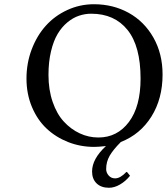

<svg xmlns="http://www.w3.org/2000/svg" viewBox="-20 -678 781 899"><path d="M588.9 145Q568.4 170.4 542 185.8Q515.6 201.2 490.2 201.2Q453.6 201.2 432.4 180.7Q411.1 160.2 411.1 125Q411.1 65.9 476.1 5.9Q439.9 9.8 420.9 9.8Q356.4 9.8 298.8 -12.9Q241.2 -35.6 198 -76.2Q154.8 -116.7 129.4 -177.5Q104 -238.3 104 -310.1Q104 -382.3 128.4 -446.8Q152.8 -511.2 194.6 -557.6Q236.3 -604 295.2 -631.1Q354 -658.2 419.9 -658.2Q509.8 -658.2 582.8 -617.7Q655.8 -577.1 698.5 -501.7Q741.2 -426.3 741.2 -329.1Q741.2 -215.8 689 -132.3Q636.7 -48.8 545.9 -13.2Q509.8 22.9 493.4 51.3Q477.1 79.6 477.1 113.8Q477.1 130.4 488.8 143.8Q500.5 157.2 519 157.2Q543.5 157.2 571.8 127L575.2 127.9ZM407.2 -613.8Q377.4 -613.8 349.4 -604.2Q321.3 -594.7 295.2 -573Q269 -551.3 249.8 -519Q230.5 -486.8 218.8 -437.5Q207 -388.2 207 -327.1Q207 -257.3 226.6 -200.7Q246.1 -144 279.1 -108.4Q312 -72.8 353.5 -53.5Q395 -34.2 440.9 -34.2Q528.8 -34.2 583.5 -106.7Q638.2 -179.2 638.2 -310.1Q638.2 -461.9 577.1 -537.8Q516.1 -613.8 407.2 -613.8Z"/></svg>

Font: Linear Smooth
Style: Regular
Weight: 400
Designer: Philipp H. Poll, Flanker
Foundry: Philipp H. Poll, reworked by Flanker
Version: Version 1.061 | FøM Fix